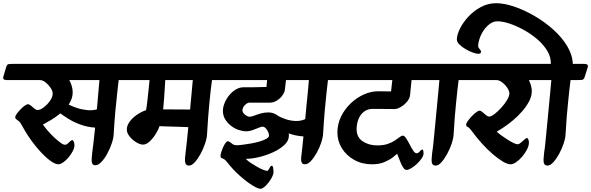

<svg xmlns="http://www.w3.org/2000/svg" viewBox="-75 -1011 3692 1199"><path d="M-54 -533 -36 -593Q-31 -609 -22 -610.5Q-13 -612 0 -612H759Q787 -612 780 -590L761 -530Q756 -514 745 -512.5Q734 -511 712 -511H666Q663 -483 657 -431Q651 -379 645 -312.5Q639 -246 635 -174Q634 -148 622.5 -114.5Q611 -81 594 -50Q577 -19 557.5 1Q538 21 521 21Q505 21 500.5 9.5Q496 -2 497.5 -20Q499 -38 501 -58Q504 -81 509 -122.5Q514 -164 519 -214Q471 -217 427.5 -233Q384 -249 351.5 -269.5Q319 -290 302 -303Q274 -280 244 -262Q214 -244 193 -233Q202 -220 220 -198.5Q238 -177 259.5 -156.5Q281 -136 300.5 -121.5Q320 -107 331 -107Q340 -107 348 -114.5Q356 -122 363.5 -129Q371 -136 376 -136Q382 -136 386 -125.5Q390 -115 390 -105Q390 -88 379.5 -67.5Q369 -47 353 -28Q337 -9 319.5 3Q302 15 289 15Q266 15 227 -16.5Q188 -48 143.5 -103.5Q99 -159 60 -231Q52 -247 43 -254Q34 -261 27 -266Q20 -271 20 -279Q20 -287 29.5 -300Q39 -313 52 -327Q65 -341 78.5 -350.5Q92 -360 99 -360Q108 -360 118.5 -351Q129 -342 139.5 -333Q150 -324 160 -324Q176 -324 198.5 -341Q221 -358 237.5 -381.5Q254 -405 254 -427Q254 -443 241 -462.5Q228 -482 209.5 -496.5Q191 -511 174 -511H-33Q-61 -511 -54 -533ZM354 -358Q373 -348 403.5 -337.5Q434 -327 468 -323.5Q502 -320 530 -328L546 -511H358Q368 -492 373.5 -472.5Q379 -453 379 -435Q379 -414 372.5 -395Q366 -376 354 -358Z M650 -533 668 -593Q673 -609 683 -610.5Q693 -612 712 -612H1341Q1369 -612 1362 -590L1343 -530Q1338 -514 1327 -512.5Q1316 -511 1294 -511H1249Q1245 -484 1241 -449Q1237 -414 1233 -372Q1229 -330 1225 -280.5Q1221 -231 1218 -174Q1217 -148 1205.5 -114Q1194 -80 1177 -49Q1160 -18 1141 2.5Q1122 23 1106 23Q1089 23 1084 11Q1079 -1 1080 -19.5Q1081 -38 1084 -58Q1087 -82 1091.5 -123.5Q1096 -165 1101 -217Q1080 -218 1047.5 -219Q1015 -220 981.5 -221Q948 -222 921 -223Q915 -203 898.5 -176Q882 -149 860.5 -128.5Q839 -108 818 -108Q800 -108 776.5 -122Q753 -136 735 -158Q717 -180 717 -202Q717 -227 734.5 -251Q752 -275 779.5 -294Q807 -313 837 -323Q841 -343 845 -379Q849 -415 853 -452Q857 -489 859 -511H671Q643 -511 650 -533ZM944 -328Q985 -328 1032 -327.5Q1079 -327 1112 -327L1129 -511H957Q956 -493 954 -461Q952 -429 949.5 -393.5Q947 -358 944 -328Z M1226 -533 1245 -593Q1250 -610 1260.5 -611Q1271 -612 1294 -612H2068Q2096 -612 2089 -590L2069 -530Q2064 -514 2053.5 -512.5Q2043 -511 2020 -511H1973Q1970 -482 1964 -430.5Q1958 -379 1952.5 -314.5Q1947 -250 1943 -180Q1942 -154 1931 -120.5Q1920 -87 1902.5 -56Q1885 -25 1866 -5Q1847 15 1829 15Q1814 15 1809 3.5Q1804 -8 1805.5 -26Q1807 -44 1810 -64Q1812 -80 1814.5 -104.5Q1817 -129 1820 -159Q1792 -161 1769.5 -166Q1747 -171 1728 -178Q1729 -175 1729 -171Q1729 -167 1729 -163Q1729 -132 1700.5 -105.5Q1672 -79 1629 -59.5Q1586 -40 1540.5 -29.5Q1495 -19 1460 -19Q1471 -7 1490 5.5Q1509 18 1529.5 30Q1550 42 1568 49Q1586 56 1593 56Q1598 56 1602.5 48Q1607 40 1612 32Q1617 24 1621 24Q1629 24 1631 38Q1633 52 1633 63Q1633 77 1624 94.5Q1615 112 1602 129Q1589 146 1575.5 157Q1562 168 1552 168Q1536 168 1501 146.5Q1466 125 1423 87Q1380 49 1341 -1Q1330 -15 1321 -19Q1312 -23 1307 -25Q1302 -27 1302 -37Q1302 -45 1306.5 -60Q1311 -75 1318 -91Q1325 -107 1333 -118Q1341 -129 1347 -129Q1355 -129 1362 -123Q1369 -117 1378.5 -110.5Q1388 -104 1402 -104Q1415 -104 1439.5 -107Q1464 -110 1492.5 -115Q1521 -120 1546.5 -127.5Q1572 -135 1588.5 -144.5Q1605 -154 1605 -164Q1605 -174 1599.5 -187Q1594 -200 1584.5 -210Q1575 -220 1564 -220Q1557 -220 1540 -213Q1523 -206 1502.5 -198.5Q1482 -191 1463 -191Q1442 -191 1417 -199Q1392 -207 1369.5 -224Q1347 -241 1332 -264.5Q1317 -288 1317 -319Q1317 -341 1327 -366.5Q1337 -392 1355 -414.5Q1373 -437 1396.5 -451.5Q1420 -466 1446 -466Q1469 -466 1505 -466Q1541 -466 1589 -468L1593 -511H1247Q1219 -511 1226 -533ZM1439 -322Q1439 -307 1455.5 -294.5Q1472 -282 1483 -282Q1495 -282 1513 -289Q1531 -296 1553.5 -302.5Q1576 -309 1602 -309Q1619 -309 1634.5 -303Q1650 -297 1664 -286Q1682 -276 1710 -266.5Q1738 -257 1770 -255.5Q1802 -254 1831 -267Q1835 -313 1839.5 -358Q1844 -403 1848 -442.5Q1852 -482 1854 -511H1711L1704 -451Q1702 -434 1688.5 -415Q1675 -396 1654 -383Q1633 -370 1610 -370Q1598 -370 1573.5 -370Q1549 -370 1524 -370Q1499 -370 1483 -370Q1469 -370 1454 -354.5Q1439 -339 1439 -322Z M1966 -533 1984 -593Q1989 -609 1995 -610.5Q2001 -612 2020 -612H2651Q2679 -612 2672 -590L2653 -530Q2648 -514 2637.5 -512.5Q2627 -511 2604 -511H2495L2486 -419Q2484 -396 2466.5 -375.5Q2449 -355 2427 -342.5Q2405 -330 2389 -330Q2368 -330 2328.5 -330.5Q2289 -331 2251 -331Q2221 -331 2198.5 -314Q2176 -297 2164 -268Q2152 -239 2152 -204Q2152 -154 2190 -128.5Q2228 -103 2281 -103Q2319 -103 2345.5 -112Q2372 -121 2390.5 -133.5Q2409 -146 2421 -155Q2433 -164 2441 -164Q2450 -164 2461 -147.5Q2472 -131 2483 -109.5Q2494 -88 2505 -71Q2516 -54 2526 -54Q2537 -54 2546.5 -65.5Q2556 -77 2562 -77Q2567 -77 2568.5 -69.5Q2570 -62 2570 -54Q2570 -39 2558 -21.5Q2546 -4 2528.5 12.5Q2511 29 2493 39.5Q2475 50 2464 50Q2453 50 2443.5 36Q2434 22 2426.5 3.5Q2419 -15 2413 -31Q2407 -47 2405 -51Q2399 -45 2379 -29Q2359 -13 2326 1Q2293 15 2248 15Q2186 15 2137 -12.5Q2088 -40 2060 -85Q2032 -130 2032 -183Q2032 -236 2054.5 -282.5Q2077 -329 2114.5 -365Q2152 -401 2198 -421.5Q2244 -442 2291 -441L2367 -440Q2369 -457 2371 -475.5Q2373 -494 2375 -511H1987Q1959 -511 1966 -533Z M2550 -533 2568 -593Q2573 -609 2582 -610.5Q2591 -612 2604 -612H2870Q2898 -612 2891 -590L2872 -530Q2867 -514 2856 -512.5Q2845 -511 2823 -511H2789Q2785 -484 2781.5 -449Q2778 -414 2773.5 -372Q2769 -330 2765 -280.5Q2761 -231 2758 -174Q2757 -148 2745.5 -114Q2734 -80 2717 -49Q2700 -18 2681.5 2.5Q2663 23 2646 23Q2629 23 2624 11Q2619 -1 2620.5 -19.5Q2622 -38 2624 -58Q2628 -81 2632 -122Q2636 -163 2641 -214Q2646 -265 2651 -319Q2656 -373 2661 -423Q2666 -473 2669 -511H2570Q2543 -511 2550 -533Z M2767 -533 2785 -593Q2790 -609 2799.5 -610.5Q2809 -612 2822 -612H3336Q3364 -612 3357 -590L3338 -530Q3333 -514 3322 -512.5Q3311 -511 3289 -511H3228Q3236 -493 3241 -476Q3246 -459 3246 -443Q3246 -410 3229 -378Q3212 -346 3186 -316Q3160 -286 3129.5 -260.5Q3099 -235 3072 -217Q3045 -199 3027 -189Q3036 -180 3053.5 -167Q3071 -154 3091.5 -141Q3112 -128 3130 -119Q3148 -110 3157 -110Q3166 -110 3177.5 -120Q3189 -130 3200 -139.5Q3211 -149 3215 -149Q3221 -149 3224.5 -140Q3228 -131 3228 -121Q3228 -101 3216 -77.5Q3204 -54 3186 -33Q3168 -12 3148.5 1.5Q3129 15 3113 15Q3094 15 3064.5 -2.5Q3035 -20 3001 -49.5Q2967 -79 2933.5 -116Q2900 -153 2871 -193Q2856 -214 2846 -218Q2836 -222 2836 -233Q2836 -241 2846 -255Q2856 -269 2870 -284Q2884 -299 2898 -309.5Q2912 -320 2919 -320Q2928 -320 2938.5 -310.5Q2949 -301 2960 -292Q2971 -283 2980 -283Q2993 -283 3013.5 -299Q3034 -315 3055.5 -338.5Q3077 -362 3091.5 -386.5Q3106 -411 3106 -427Q3106 -443 3093 -462.5Q3080 -482 3061 -496.5Q3042 -511 3025 -511H2788Q2760 -511 2767 -533Z M2778 -764Q2778 -792 2796.5 -830.5Q2815 -869 2848.5 -905.5Q2882 -942 2927 -966.5Q2972 -991 3023 -991Q3074 -991 3137 -969.5Q3200 -948 3263.5 -911Q3327 -874 3380.5 -826Q3434 -778 3467 -723Q3500 -668 3502 -612H3574Q3602 -612 3595 -590L3576 -530Q3571 -514 3560.5 -512.5Q3550 -511 3527 -511H3488Q3484 -484 3480.5 -449Q3477 -414 3472.5 -372Q3468 -330 3464 -280.5Q3460 -231 3457 -174Q3456 -148 3444.5 -114Q3433 -80 3416 -49Q3399 -18 3380 2.5Q3361 23 3345 23Q3328 23 3323 11Q3318 -1 3319.5 -19.5Q3321 -38 3323 -58Q3327 -81 3331 -122Q3335 -163 3340 -214Q3345 -265 3350 -319Q3355 -373 3360 -423Q3365 -473 3368 -511H3255Q3228 -511 3235 -533L3253 -593Q3258 -609 3267 -610.5Q3276 -612 3289 -612H3365Q3366 -655 3342 -694.5Q3318 -734 3279 -767Q3240 -800 3194.5 -825Q3149 -850 3106 -864Q3063 -878 3032 -878Q3006 -878 2983.5 -861.5Q2961 -845 2944.5 -820Q2928 -795 2919.5 -769Q2911 -743 2911 -723Q2911 -714 2920 -705Q2929 -696 2929 -687Q2929 -684 2925.5 -679.5Q2922 -675 2911 -675Q2899 -675 2877 -683Q2855 -691 2832 -704.5Q2809 -718 2793.5 -733.5Q2778 -749 2778 -764Z"/></svg>

Font: Alkatra Medium
Style: Regular
Weight: 500
Designer: Suman Bhandary
Version: Version 1.100;gftools[0.9.22]